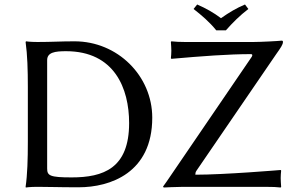

<svg xmlns="http://www.w3.org/2000/svg" viewBox="-20 -832 1306 855"><path d="M147 -645C113 -645 96 -648 96 -648L94 -645C102 -588 104 -520 104 -445V-200C104 -125 102 -54 94 0L95 3C95 3 112 0 147 0C218 0 227 2 330 2C471 2 658 -62 658 -308C658 -494 504 -648 312 -648C248 -648 211 -645 147 -645ZM190 -82V-564C190 -599 225 -604 274 -604C490 -604 555 -438 555 -284C555 -82 440 -42 299 -42C201 -42 190 -50 190 -82ZM850 -54C850 -59 850 -65 855 -72L1210 -591C1230 -619 1240 -634 1240 -645C1240 -649 1239 -651 1234 -651C1218 -649 1139 -645 1108 -645H804C782 -645 759 -646 743 -648L741 -645C742 -631 743 -616 743 -606C743 -596 742 -581 741 -573L743 -570C880 -582 998 -591 1098 -591C1103 -591 1106 -587 1101 -579L732 -38C726 -30 717 -15 706 -1L709 3C709 3 766 0 796 0H1159C1195 0 1214 1 1230 3L1232 0C1231 -14 1230 -29 1230 -39C1230 -49 1231 -64 1232 -72L1230 -75C1230 -75 981 -54 850 -54ZM943 -697H986C1016 -731 1048 -763 1086 -792L1071 -812C1033 -796 1001 -777 964 -751C931 -776 897 -795 858 -812L842 -792C878 -764 913 -734 943 -697Z"/></svg>

Font: Libertinus Sans
Style: Regular
Weight: 400
Designer: Philipp H. Poll, Khaled Hosny
Foundry: Caleb Maclennan
Version: Version 7.050;RELEASE